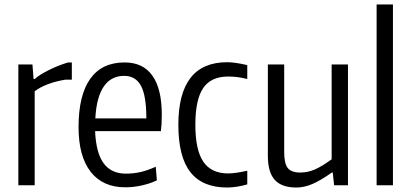

<svg xmlns="http://www.w3.org/2000/svg" viewBox="-20 -828 1840 858"><path d="M62 -540H125L130 -475H135Q155 -493 196.5 -514Q238 -535 284 -549H301V-472H272Q229 -465 193.5 -451.5Q158 -438 135 -420V0H62Z M540 9Q439 9 385 -60.5Q331 -130 331 -260Q331 -402 383 -475.5Q435 -549 537 -549Q619 -549 661 -490Q703 -431 703 -316Q703 -291 702 -275Q701 -259 699 -242H405Q409 -145 443 -98.5Q477 -52 543 -52Q575 -52 607 -59Q639 -66 676 -83L681 -22Q652 -8 614.5 0.5Q577 9 540 9ZM535 -489Q476 -489 443.5 -441Q411 -393 406 -299H634Q634 -400 610 -444.5Q586 -489 535 -489Z M995 10Q885 10 831 -58.5Q777 -127 777 -270Q777 -550 995 -550Q1030 -550 1085 -537V-475Q1061 -481 1040.5 -483.5Q1020 -486 1000 -486Q923 -486 888 -434.5Q853 -383 853 -270Q853 -158 888.5 -105.5Q924 -53 1000 -53Q1031 -53 1085 -65V-4Q1065 2 1040.5 6Q1016 10 995 10Z M1304 10Q1239 10 1208 -24Q1177 -58 1177 -132V-540H1250V-148Q1250 -97 1266 -77Q1282 -57 1322 -57Q1355 -57 1386.5 -70.5Q1418 -84 1462 -116V-540H1535V0H1473L1467 -57H1463Q1412 -21 1375.5 -5.5Q1339 10 1304 10Z M1663 -808H1736V0H1663Z"/></svg>

Font: Encode Sans Compressed
Style: Regular
Weight: 400
Designer: Pablo Impallari, Andres Torresi
Foundry: Pablo Impallari, Andres Torresi
Version: Version 1.000; ttfautohint (v1.00) -l 8 -r 50 -G 200 -x 14 -